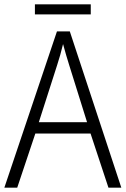

<svg xmlns="http://www.w3.org/2000/svg" viewBox="-20 -860 577 880"><path d="M477 0 395 -248H142L59 0H0L241 -716H300L536 0ZM297 -562Q291 -581 283 -608Q275 -635 269 -658Q263 -633 256 -608Q249 -583 242 -562L158 -300H379ZM396 -840V-794H140V-840Z"/></svg>

Font: Noto Sans Kannada SemiCondensed Light
Style: Regular
Weight: 300
Width: 4
Designer: Jelle Bosma - Monotype Design Team
Foundry: Monotype Imaging Inc.
Version: Version 2.005; ttfautohint (v1.8.4.7-5d5b)